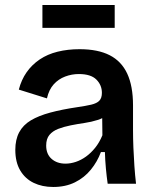

<svg xmlns="http://www.w3.org/2000/svg" viewBox="-20 -732 615 765"><path d="M192 13Q148 13 114 -3.5Q80 -20 60.5 -53Q41 -86 41 -135Q41 -176 56.5 -205Q72 -234 103 -252.5Q134 -271 180.5 -283.5Q227 -296 288 -305Q322 -310 343.5 -315Q365 -320 375.5 -330.5Q386 -341 386 -362Q386 -393 364 -415Q342 -437 294 -437Q266 -437 239.5 -427Q213 -417 194 -396Q175 -375 167 -340L55 -375Q65 -414 86 -444Q107 -474 138 -495Q169 -516 209.5 -526Q250 -536 297 -536Q370 -536 417 -512Q464 -488 487 -438.5Q510 -389 510 -312V-214Q510 -180 511.5 -143.5Q513 -107 515.5 -70.5Q518 -34 522 0H409Q405 -28 402 -60Q399 -92 398 -126H382Q368 -88 342 -56Q316 -24 278.5 -5.5Q241 13 192 13ZM241 -80Q261 -80 282 -87Q303 -94 322.5 -108Q342 -122 359 -143Q376 -164 388 -193L387 -280L411 -276Q394 -262 369 -254Q344 -246 316.5 -242Q289 -238 261.5 -232.5Q234 -227 212 -218.5Q190 -210 177 -194.5Q164 -179 164 -152Q164 -118 185.5 -99Q207 -80 241 -80ZM149 -621V-712H437V-621Z"/></svg>

Font: Bricolage Grotesque 16pt SemiBold
Style: Regular
Weight: 600
Version: Version 1.001;gftools[0.9.33.dev8+g029e19f]